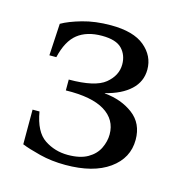

<svg xmlns="http://www.w3.org/2000/svg" viewBox="-78 -528 590 615"><g transform="rotate(15 217.0 -220.0)"><path d="M254 -239Q310 -234 349 -204.5Q388 -175 388 -121Q388 -60 335.5 -22.5Q283 15 191 15Q145 15 105.5 5Q66 -5 44 -14V-129H67Q78 -64 112.5 -41Q147 -18 190 -18Q231 -18 256 -32.5Q281 -47 292 -70Q303 -93 303 -116Q303 -165 260 -191.5Q217 -218 131 -216V-252Q218 -252 251 -279Q284 -306 284 -343Q284 -374 264.5 -394.5Q245 -415 198 -415Q148 -415 117.5 -391Q87 -367 74 -311H51L57 -417Q81 -431 123 -443Q165 -455 217 -455Q292 -455 329 -424Q366 -393 366 -348Q366 -308 336.5 -280.5Q307 -253 254 -240Z"/></g></svg>

Font: Bona Nova
Style: Regular
Weight: 400
Designer: Mateusz Machalski
Foundry: Capitalics
Version: Version 4.001; ttfautohint (v1.8.3)